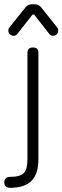

<svg xmlns="http://www.w3.org/2000/svg" viewBox="-38 -700 298 920"><path d="M10 200C10 200 10 200 10 200C1.5 200 -5 197.5 -10 193C-15 188.5 -17.5 182 -17.5 173.5C-17.5 173.5 -17.5 173.5 -17.5 173.5C-17.5 165 -15 158.5 -9.5 154C-4.5 149.5 2 147.5 10 147.5C10 147.5 10 147.5 10 147.5C42 147.5 64 141.5 76 129.5C87.5 117.5 93.5 95.5 93.5 63.5C93.5 63.5 93.5 63.5 93.5 63.5C93.5 63.5 93.5 -446.5 93.5 -446.5C93.5 -464 102.5 -472.5 120 -472.5C120 -472.5 120 -472.5 120 -472.5C137.5 -472.5 146 -464 146 -446.5C146 -446.5 146 -446.5 146 -446.5C146 -446.5 146 63.5 146 63.5C146 110 135 144.5 113 166.5C91 189 56.5 200 10 200ZM26.5 -528.5C26.5 -528.5 26.5 -528.5 26.5 -528.5C20 -528.5 14 -531 9.5 -536C4.5 -540.5 2 -546.5 2 -553C2 -553 2 -553 2 -553C2 -556.5 2.5 -559.5 3.5 -562C4.5 -564.5 6 -566.5 7.5 -569C7.5 -569 7.5 -569 7.5 -569C7.5 -569 84.5 -665 84.5 -665C92 -674.5 102 -679.5 114 -679.5C114 -679.5 114 -679.5 114 -679.5C114 -679.5 129 -679.5 129 -679.5C141 -679.5 151 -674.5 159 -665C159 -665 159 -665 159 -665C159 -665 235.5 -569 235.5 -569C237 -566.5 238.5 -564.5 239.5 -562C240.5 -559.5 241 -556.5 241 -553C241 -553 241 -553 241 -553C241 -546.5 238.5 -540.5 234 -536C229.5 -531 223.5 -528.5 216.5 -528.5C216.5 -528.5 216.5 -528.5 216.5 -528.5C208 -528.5 202 -531.5 197.5 -538C197.5 -538 197.5 -538 197.5 -538C197.5 -538 125.5 -630.5 125.5 -630.5C125.5 -630.5 118 -630.5 118 -630.5C118 -630.5 45.5 -538 45.5 -538C41 -531.5 34.5 -528.5 26.5 -528.5Z"/></svg>

Font: Jura-Fortis-Regular
Style: Regular
Weight: 500
Designer: Daniel Johnson, Alexei Vanyashin, Mirko Velimirovic
Foundry: Daniel Johnson
Version: ""